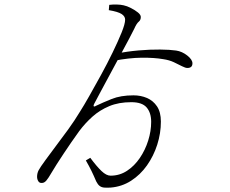

<svg xmlns="http://www.w3.org/2000/svg" viewBox="-20 -806 1040 870"><path d="M473 -760 475 -784Q492 -786 509.5 -785.5Q527 -785 540 -782Q555 -779 573.5 -769.5Q592 -760 605 -749.5Q618 -739 618 -729Q618 -715 608.5 -707.5Q599 -700 588 -675Q581 -660 563.5 -627.5Q546 -595 523.5 -553Q501 -511 478 -468.5Q455 -426 436 -390.5Q417 -355 407 -336Q403 -329 404.5 -325Q406 -321 416 -327Q445 -341 486 -357.5Q527 -374 585 -374Q618 -374 646 -362Q674 -350 691.5 -324Q709 -298 709 -255Q709 -202 692.5 -150.5Q676 -99 646 -56.5Q616 -14 574 13Q532 40 481 44Q464 45 452 44Q440 43 431.5 36.5Q423 30 416 16Q405 -10 394.5 -31.5Q384 -53 369 -79L389 -91Q418 -52 440 -31Q462 -10 481 -10Q522 -10 555.5 -32Q589 -54 613.5 -90Q638 -126 651.5 -169Q665 -212 665 -254Q665 -295 644.5 -319Q624 -343 575 -343Q518 -343 475 -325Q432 -307 399 -277.5Q366 -248 339 -212Q321 -187 303 -161Q285 -135 268.5 -110Q252 -85 237.5 -62.5Q223 -40 212 -21Q200 0 190.5 11.5Q181 23 170 23Q159 24 153.5 15Q148 6 148 -5Q148 -21 155 -34.5Q162 -48 187 -82Q204 -106 231.5 -142Q259 -178 289 -219.5Q319 -261 343 -301Q359 -326 384 -370Q409 -414 437.5 -466Q466 -518 490.5 -568.5Q515 -619 531 -658.5Q547 -698 547 -717Q547 -732 531 -742.5Q515 -753 473 -760ZM507 -563Q556 -573 608 -577.5Q660 -582 705.5 -581.5Q751 -581 778 -577Q805 -573 828.5 -554.5Q852 -536 852 -519Q852 -498 829 -498Q820 -498 804.5 -506Q789 -514 768 -524Q747 -534 719 -538Q679 -545 622 -544.5Q565 -544 493 -530Z"/></svg>

Font: Noto Serif HK
Style: Regular
Weight: 200
Designer: Ryoko NISHIZUKA 西塚涼子 (kana & ideographs); Frank Grießhammer (Latin, Greek & Cyrillic); Wenlong ZHANG 张文龙 (bopomofo); San
Foundry: Adobe
Version: Version 2.001;hotconv 1.1.0;makeotfexe 2.6.0